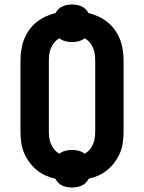

<svg xmlns="http://www.w3.org/2000/svg" viewBox="-20 -794 640 853"><path d="M300 39Q289 39 278 37Q267 35 257 30.5Q247 26 239 18Q231 10 226 0Q203 -5 181 -15Q159 -25 141 -40.5Q123 -56 109 -75.5Q95 -95 86 -117Q77 -139 74 -163Q71 -187 71 -210V-525Q71 -548 74.5 -572Q78 -596 86.5 -618Q95 -640 109 -660Q123 -680 141.5 -695Q160 -710 181.5 -720Q203 -730 227 -736Q232 -746 240 -753.5Q248 -761 257.5 -765.5Q267 -770 278 -772Q289 -774 300 -774Q311 -774 322 -772Q333 -770 342.5 -765.5Q352 -761 360 -753.5Q368 -746 373 -736Q397 -730 418.5 -720Q440 -710 458.5 -695Q477 -680 491 -660Q505 -640 513.5 -618Q522 -596 525.5 -572Q529 -548 529 -525V-210Q529 -187 526 -163Q523 -139 514 -117Q505 -95 491 -75.5Q477 -56 459 -40.5Q441 -25 419 -15Q397 -5 374 0Q369 10 361 18Q353 26 343 30.5Q333 35 322 37Q311 39 300 39ZM244 -111Q255 -120 270 -124Q285 -128 300 -128Q315 -128 330 -124Q345 -120 356 -111Q369 -118 378.5 -129.5Q388 -141 393.5 -154Q399 -167 401 -181.5Q403 -196 403 -210V-525Q403 -539 401 -553.5Q399 -568 393.5 -581Q388 -594 378.5 -605.5Q369 -617 356 -624Q345 -615 330 -611Q315 -607 300 -607Q285 -607 270 -611Q255 -615 244 -624Q231 -617 221.5 -605.5Q212 -594 206.5 -581Q201 -568 199 -553.5Q197 -539 197 -525V-210Q197 -196 199 -181.5Q201 -167 206.5 -154Q212 -141 221.5 -129.5Q231 -118 244 -111Z"/></svg>

Font: Iosevka Custom XBdEx
Style: Regular
Weight: 800
Width: 7
Monospace: yes
Designer: Belleve Invis
Foundry: Belleve Invis
Version: Version 11.2.4; ttfautohint (v1.8.4)